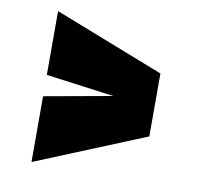

<svg xmlns="http://www.w3.org/2000/svg" viewBox="-65 -584 680 664"><g transform="rotate(10 275.0 -252.0)"><path d="M87 -218 326 -261 87 -293V-517L473 -366V-145L87 13Z"/></g></svg>

Font: Cairo Black
Style: Regular
Weight: 900
Designer: Mohamed Gaber, Accademia di Belle Arti di Urbino and others
Foundry: Kief Type Foundry, Accademia di Belle Arti di Urbino and others
Version: Version 3.011